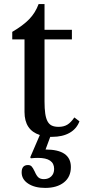

<svg xmlns="http://www.w3.org/2000/svg" viewBox="-20 -660 418 940"><path d="M40 -467V-504Q93 -535 123 -566Q153 -597 169 -640H198V-514H332V-467H198V-163Q198 -128 201.5 -104Q205 -80 213 -65.5Q221 -51 234 -45Q247 -39 267 -39Q292 -39 309.5 -49.5Q327 -60 344 -85L369 -66Q355 -29 320.5 -9.5Q286 10 235 10H226L203 72Q327 72 327 158Q327 206 293 233Q259 260 201 260Q150 260 118 239Q86 218 86 184Q86 148 117 148Q128 148 134.5 154.5Q141 161 150 180Q159 201 168.5 209Q178 217 195 217Q217 217 231 203.5Q245 190 245 167Q245 113 166 113Q158 113 148.5 113.5Q139 114 131 115L128 110L175 1Q100 -23 100 -112V-467Z"/></svg>

Font: Libre Baskerville
Style: Regular
Weight: 400
Designer: Pablo Impallari, Rodrigo Fuenzalida
Foundry: Pablo Impallari, Rodrigo Fuenzalida
Version: Version 1.000; ttfautohint (v0.93) -l 8 -r 50 -G 200 -x 14 -